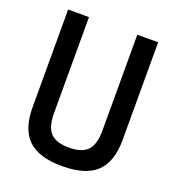

<svg xmlns="http://www.w3.org/2000/svg" viewBox="-134 -836 868 952"><g transform="rotate(20 300.0 -360.0)"><path d="M300 10Q177 10 120 -44.5Q63 -99 63 -215V-730H173V-223Q173 -151 202.5 -119.5Q232 -88 300 -88Q368 -88 398 -119.5Q428 -151 428 -223V-730H538V-215Q538 -99 480.5 -44.5Q423 10 300 10Z"/></g></svg>

Font: M PLUS Code Latin 60 Medium
Style: Regular
Weight: 500
Width: 7
Monospace: yes
Designer: Coji Morishita
Foundry: UNDERFOREST DESIGN
Version: Version 1.005; ttfautohint (v1.8.3)